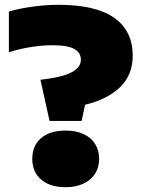

<svg xmlns="http://www.w3.org/2000/svg" viewBox="-20 -770 600 800"><path d="M148.5 -437.5Q242.5 -448.5 279.8 -469.5Q317 -490.5 317 -520.5Q317 -551 289.2 -566.2Q261.5 -581.5 198.5 -581.5Q154 -581.5 105.5 -573.5Q57 -565.5 17 -552V-721.5Q56 -734 113.8 -742Q171.5 -750 223.5 -750Q379 -750 456 -695.8Q533 -641.5 533 -537.5Q533 -458 480.5 -407Q428 -356 334.5 -333.5L320 -266H186.5ZM114.5 -108Q114.5 -163 151.2 -194.5Q188 -226 253.5 -226Q297 -226 328.5 -211.2Q360 -196.5 376.5 -170Q393 -143.5 393 -108Q393 -72.5 376 -46Q359 -19.5 327.5 -4.8Q296 10 253.5 10Q189 10 151.8 -21.5Q114.5 -53 114.5 -108Z"/></svg>

Font: Encode Sans Semi Expanded Black
Style: Regular
Weight: 900
Width: 6
Designer: Multiple Designers
Foundry: Impallari Type
Version: Version 2.000